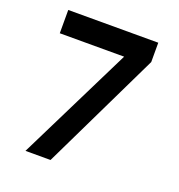

<svg xmlns="http://www.w3.org/2000/svg" viewBox="-127 -807 854 914"><g transform="rotate(20 300.0 -350.0)"><path d="M102 0 390 -582H64V-700H520V-602L229 0Z"/></g></svg>

Font: PT Mono
Style: Bold
Weight: 700
Monospace: yes
Designer: A.Korolkova, I.Chaeva
Foundry: ParaType Ltd
Version: Version 1.000 OFL